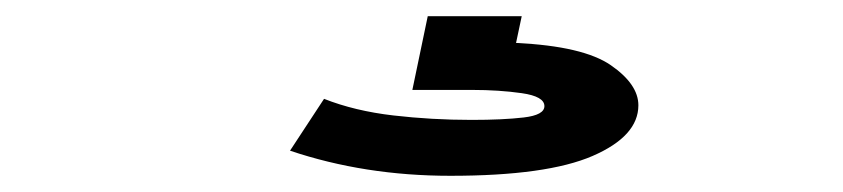

<svg xmlns="http://www.w3.org/2000/svg" viewBox="-20 -20 1040 237"><path d="M536 197Q430 197 338 166L380 102Q418 117 465.5 122.5Q513 128 562 128Q601 128 626.5 125Q652 122 652 111Q652 99 624 95Q596 91 563 91H489L508 0H624L617 33Q700 37 734 60.5Q768 84 768 110Q768 148 711.5 172.5Q655 197 536 197Z"/></svg>

Font: Inconsolata UltraExpanded ExtraBold
Style: Regular
Weight: 800
Width: 9
Monospace: yes
Designer: Raph Levien, Cyreal, Brenton Simpson
Foundry: Raph Levien, Cyreal, Google
Version: Version 3.001; ttfautohint (v1.8.2.53-6de2)